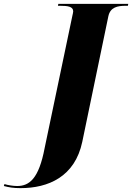

<svg xmlns="http://www.w3.org/2000/svg" viewBox="-173 -734 684 994"><path d="M-67 240C77 240 215 181 253 0L388 -650C398 -697 436 -704 477 -704H489L491 -714H129L127 -704H139C178 -704 206 -700 206 -675C206 -669 203 -660 202 -654L58 33C28 191 -21 229 -84 229C-104 229 -131 225 -150 219L-153 229C-127 236 -104 240 -67 240Z"/></svg>

Font: Noto Serif Display SemiCondensed Black
Style: Italic
Weight: 900
Width: 4
Italic angle: -12°
Designer: Monotype Design Team
Foundry: Monotype Imaging Inc.
Version: Version 2.009